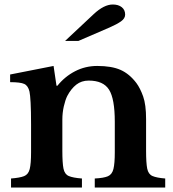

<svg xmlns="http://www.w3.org/2000/svg" viewBox="-20 -833 767 853"><path d="M257 -301V-163Q257 -109 262 -84Q267 -59 285.5 -51Q304 -43 344 -40V0H29V-40Q68 -43 87 -50.5Q106 -58 112 -82Q118 -106 118 -156V-281Q118 -340 116 -376.5Q114 -413 111 -426Q105 -452 88 -460Q71 -468 25 -468V-502L218 -540L231 -452H235Q268 -493 313.5 -516.5Q359 -540 412 -540Q476 -540 515.5 -522.5Q555 -505 586 -464Q603 -441 616 -404.5Q629 -368 629 -304V-163Q629 -109 634 -84Q639 -59 657.5 -51Q676 -43 714 -40V0H401V-40Q441 -42 459.5 -50Q478 -58 484 -82.5Q490 -107 490 -156V-292Q490 -394 464.5 -434.5Q439 -475 374 -475Q342 -475 319 -457Q296 -439 279 -407Q270 -389 263.5 -360.5Q257 -332 257 -301ZM328 -651H269L396 -770Q442 -813 481 -813Q506 -813 521 -801Q536 -789 536 -768Q536 -751 517.5 -738Q499 -725 467 -711Z"/></svg>

Font: Libre Baskerville
Style: Bold
Weight: 700
Designer: Pablo Impallari, Rodrigo Fuenzalida
Foundry: Pablo Impallari, Rodrigo Fuenzalida
Version: Version 1.051; ttfautohint (v1.8.4.7-5d5b)